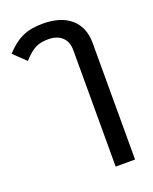

<svg xmlns="http://www.w3.org/2000/svg" viewBox="-151 -652 788 986"><g transform="rotate(-20 243.0 -159.0)"><path d="M307 -386Q307 -432 280 -457.5Q253 -483 204 -483Q163 -483 134.5 -469Q106 -455 69 -414L3 -477Q46 -525 92 -546.5Q138 -568 205 -568Q304 -568 358.5 -520.5Q413 -473 413 -386V250H307Z"/></g></svg>

Font: KoHo SemiBold
Style: Regular
Weight: 600
Designer: Cadson Demak & Katatrad Team
Foundry: Cadson Demak Co.,Ltd.
Version: Version 1.000; ttfautohint (v1.6)